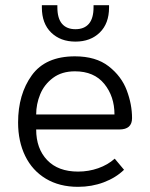

<svg xmlns="http://www.w3.org/2000/svg" viewBox="-20 -713 581 743"><path d="M50 -239Q50 -348 103 -421.5Q156 -495 270 -495Q351 -495 400.5 -456.5Q450 -418 470.5 -363.5Q491 -309 491 -256Q491 -212 442 -212H120Q120 -138 162.5 -93.5Q205 -49 282 -49Q323 -49 360 -62Q397 -75 424 -99L460 -56Q428 -25 381.5 -7.5Q335 10 282 10Q210 10 157.5 -21.5Q105 -53 77.5 -109.5Q50 -166 50 -239ZM423 -270Q423 -340 383.5 -388.5Q344 -437 270 -437Q219 -437 185 -411.5Q151 -386 135.5 -348Q120 -310 120 -270ZM142 -684V-693H202V-685Q202 -642 220 -621Q238 -600 272 -600Q306 -600 324 -621Q342 -642 342 -685V-693H402V-684Q402 -622 366 -587Q330 -552 272 -552Q214 -552 178 -587Q142 -622 142 -684Z"/></svg>

Font: Niramit Light
Style: Regular
Weight: 300
Designer: Katatrad Aksorn Co.,Ltd.
Foundry: Cadson Demak Co.,Ltd.
Version: Version 1.000; ttfautohint (v1.6)